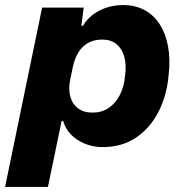

<svg xmlns="http://www.w3.org/2000/svg" viewBox="-52 -570 718 757"><path d="M-32 167 114 -540H278L269 -469L275 -468Q297 -506 339.5 -528Q382 -550 434 -550Q481 -550 517.5 -530.5Q554 -511 577.5 -474.5Q601 -438 610.5 -387.5Q620 -337 613 -275Q606 -194 573 -129.5Q540 -65 484.5 -27.5Q429 10 352 10Q316 10 283.5 -3Q251 -16 228.5 -39Q206 -62 197 -93H191L137 167ZM313 -126Q349 -126 376 -144Q403 -162 420 -194.5Q437 -227 441 -270Q447 -316 437.5 -348Q428 -380 406 -397Q384 -414 351 -414Q319 -414 295 -400.5Q271 -387 256.5 -362.5Q242 -338 235 -305L225 -257Q217 -220 225 -190Q233 -160 255.5 -143Q278 -126 313 -126Z"/></svg>

Font: Mona Sans ExtraLight ExtraBold
Style: Italic
Weight: 800
Italic angle: -11.6951°
Version: Version 2.000